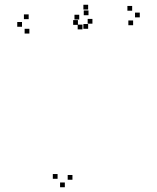

<svg xmlns="http://www.w3.org/2000/svg" viewBox="-20 -767 660 807"><path d="M284.5 -11.5V-31.5H264.5V-11.5ZM368.5 -667.5V-687.5H348.5V-667.5ZM350.5 -646V-666H330.5V-646ZM539.5 -661V-681H519.5V-661ZM567.5 -694V-714H547.5V-694ZM535.5 -722V-742H515.5V-722ZM350.5 -727V-747H330.5V-727ZM313 -685V-705H293V-685ZM352 -703V-723H332V-703ZM100.5 -686.5V-706.5H80.5V-686.5ZM72.5 -654.5V-674.5H52.5V-654.5ZM103.5 -626V-646H83.5V-626ZM326.5 -643.5V-663.5H306.5V-643.5ZM307.5 -662.5V-682.5H287.5V-662.5ZM222 -15.5V-35.5H202V-15.5ZM252.5 20V0H232.5V20Z"/></svg>

Font: Monaspace Radon Dots Var
Style: Regular
Weight: 400
Designer: Riley Cran and the Lettermatic Team
Version: Version 1.100 (Monaspace Radon Dots)